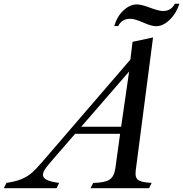

<svg xmlns="http://www.w3.org/2000/svg" viewBox="-165 -990 964 1010"><path d="M532.2 -770 640.1 -793 548.8 -91.8Q547.9 -85.9 547.9 -75.2Q548.3 -49.8 566.4 -40.3Q584.5 -30.8 632.8 -27.8L619.1 0H311L325.2 -27.8Q384.8 -28.8 410.2 -44.4Q435.5 -60.1 441.9 -105L466.8 -286.1H230L101.1 -137.2Q77.1 -109.4 69.1 -95.7Q61 -82 61 -68.8Q62 -53.2 81.8 -43.5Q101.6 -33.7 146 -27.8L132.8 0H-145L-130.9 -27.8Q-83 -35.2 -52.5 -47.6Q-22 -60.1 0.7 -79.6Q23.4 -99.1 58.1 -139.2L521 -676.8ZM472.2 -323.2 514.2 -613.8 262.2 -323.2ZM457 -853H436Q450.2 -902.8 484.1 -934.8Q518.1 -966.8 555.2 -966.8Q578.1 -966.8 624.3 -949.5Q670.4 -932.1 692.9 -932.1Q734.9 -932.1 754.9 -970.2H778.8Q761.7 -918.5 727.1 -885.3Q692.4 -852.1 655.8 -852.1Q632.3 -852.1 587.9 -871.6Q543.5 -891.1 520 -891.1Q475.1 -891.1 457 -853Z"/></svg>

Font: Libre Caslon Text
Style: Italic
Weight: 400
Italic angle: -25°
Designer: Pablo Impallari, Rodrigo Fuenzalida
Foundry: Pablo Impallari, Rodrigo Fuenzalida
Version: Version 1.002